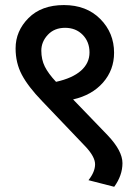

<svg xmlns="http://www.w3.org/2000/svg" viewBox="-20 -675 534 751"><path d="M199.2 -354.9Q263.4 -369.1 296.8 -398.6Q330.1 -428.2 330.1 -469.9Q330.1 -511.6 303.3 -538.9Q276.5 -566.2 234.6 -566.2Q192.6 -566.2 167.1 -538.9Q141.6 -511.6 141.6 -477Q141.6 -442.4 155.2 -414.8Q168.9 -387.3 199.2 -354.9ZM314.5 -101.6 144.6 -279.6Q90 -336.2 65.5 -382.5Q41 -428.7 41 -485.8Q41 -553.6 91.5 -604.4Q142.1 -655.2 230 -655.2Q318 -655.2 372.1 -600.9Q426.2 -546.5 426.2 -468.7Q426.2 -401.4 383 -352.1Q339.7 -302.8 265.9 -286.1L400.9 -146.1Q459 -84.9 459 -36.9Q459 11.1 426.7 55.6L326.1 29.8Q351.9 -3 351.9 -32.4Q351.9 -61.7 314.5 -101.6Z"/></svg>

Font: Khula Semibold
Style: Regular
Weight: 600
Designer: Erin McLaughlin, Steve Matteson
Version: Version 1.000;PS 1.0;hotconv 1.0.72;makeotf.lib2.5.5900; ttf